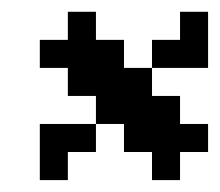

<svg xmlns="http://www.w3.org/2000/svg" viewBox="-20 -401 373 326"><path d="M142.9 -285.7H190.5V-238.1H142.9ZM190.5 -285.7H238.1V-238.1H190.5ZM190.5 -238.1H238.1V-190.5H190.5ZM142.9 -238.1H190.5V-190.5H142.9ZM95.2 -333.3H142.9V-285.7H95.2ZM238.1 -333.3H285.7V-285.7H238.1ZM95.2 -190.5H142.9V-142.9H95.2ZM47.6 -142.9H95.2V-95.2H47.6ZM238.1 -190.5H285.7V-142.9H238.1ZM47.6 -333.3H95.2V-285.7H47.6ZM142.9 -333.3H190.5V-285.7H142.9ZM95.2 -381H142.9V-333.3H95.2ZM285.7 -190.5H333.3V-142.9H285.7ZM238.1 -142.9H285.7V-95.2H238.1ZM190.5 -190.5H238.1V-142.9H190.5ZM95.2 -285.7H142.9V-238.1H95.2ZM238.1 -238.1H285.7V-190.5H238.1ZM285.7 -381H333.3V-333.3H285.7ZM47.6 -190.5H95.2V-142.9H47.6ZM285.7 -333.3H333.3V-285.7H285.7Z"/></svg>

Font: Jacquard 12
Style: Regular
Weight: 400
Designer: Sarah Cadigan-Fried
Version: Version 1.000; ttfautohint (v1.8.4.7-5d5b)